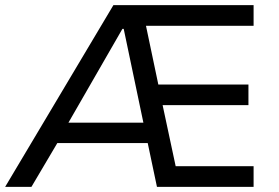

<svg xmlns="http://www.w3.org/2000/svg" viewBox="-26 -725 1084 745"><path d="M-6 0 414 -705H958V-625H500L532 -665L594 -370L543 -397H938V-317H558L599 -345L664 -41L617 -80H958V0H583L540 -204L572 -170H175L216 -203L96 0ZM449 -613 228 -229 208 -249H551L535 -227L454 -613Z"/></svg>

Font: Nunito Sans 7pt
Style: Regular
Weight: 400
Designer: Vernon Adams
Foundry: Vernon Adams
Version: Version 3.101;gftools[0.9.27]